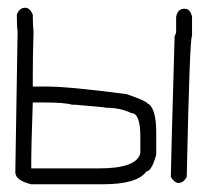

<svg xmlns="http://www.w3.org/2000/svg" viewBox="-20 -479 540 495"><path d="M44.9 -459Q57.1 -459 64.5 -441.4Q64.5 -417 66.4 -396.5Q64.5 -335 64.5 -279.3V-255.9H99.6Q157.7 -255.9 306.6 -236.3Q358.9 -217.8 359.4 -212.9Q382.8 -202.6 382.8 -136.7V-80.1Q370.6 -37.1 357.4 -37.1Q334.5 -3.9 244.1 -3.9H60.5Q19.5 -13.7 19.5 -35.2L25.4 -398.4Q23.4 -407.2 23.4 -441.4Q29.8 -459 44.9 -459ZM455.6 -456.5Q471.2 -456.5 475.1 -435.1V-386.2Q469.2 -386.2 461.4 -22.9Q453.1 -7.3 439.9 -7.3Q430.2 -7.3 420.4 -22.9Q420.4 -45.4 430.2 -386.2Q434.1 -392.6 434.1 -397.9V-435.1Q437.5 -456.5 455.6 -456.5ZM64.5 -214.8Q60.5 -106 60.5 -44.9H236.3Q332 -44.9 341.8 -84V-127Q341.8 -187.5 318.4 -187.5Q290.5 -201.2 253.9 -201.2Q246.1 -203.1 173.8 -209H166Q147.9 -214.8 93.8 -214.8Z"/></svg>

Font: CEF Fonts CJK Mono
Style: Regular
Weight: 400
Designer: PartyBoss (派对大魔王)
Version: Release 2.25